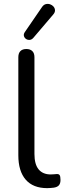

<svg xmlns="http://www.w3.org/2000/svg" viewBox="-20 -966 337 995"><path d="M224.5 9Q151.5 9 113.2 -35Q75 -79 75 -161.5V-669.5Q75 -690.5 85.8 -701.2Q96.5 -712 116.5 -712Q136.5 -712 147.5 -701.2Q158.5 -690.5 158.5 -669.5V-168Q158.5 -114.5 180.2 -88.2Q202 -62 243 -62Q252 -62 259 -62.8Q266 -63.5 273 -64Q284 -65 288.8 -58.8Q293.5 -52.5 293.5 -33.5Q293.5 -15.5 285.5 -6Q277.5 3.5 259 6.5Q250.5 7.5 241.8 8.2Q233 9 224.5 9ZM152.5 -769.5Q144 -760 133.5 -759.2Q123 -758.5 114.8 -764.2Q106.5 -770 104 -779.5Q101.5 -789 108.5 -799.5L197 -928.5Q205.5 -941.5 217 -944.5Q228.5 -947.5 239.5 -943.8Q250.5 -940 257.5 -931.8Q264.5 -923.5 265 -912.8Q265.5 -902 256 -891Z"/></svg>

Font: Nunito ExtraLight
Style: Regular
Weight: 200
Designer: Vernon Adams
Foundry: Vernon Adams
Version: Version 3.602;April 4, 2023;FontCreator 14.0.0.2856 64-bit